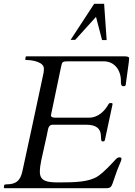

<svg xmlns="http://www.w3.org/2000/svg" viewBox="-20 -982 704 1002"><path d="M372.5 -774 481.1 -894 512.6 -773H536.6L523.4 -962H471.4L348.5 -774ZM209 -624C209 -616.7 208.5 -609.7 207.5 -603C206.5 -596.3 202.3 -576.7 195 -544C163.2 -391.2 131.8 -251.5 97 -89C86.7 -40.8 65.8 -20 14 -20C7.3 -20 3.3 -18.7 2 -16L0 -4C0 -1.3 1 0 3 0H536C556.3 0 561.2 -7.8 567.5 -24.5C578 -52.1 588.3 -88.4 601.5 -118C609.8 -136.7 614 -148 614 -152C614 -158 610.7 -161 604 -161C597.3 -161 591 -157.8 585 -151.5C561.5 -126.6 525 -85.8 492.5 -63.5C445.9 -31.5 369.7 -30 287 -30C229.1 -30 188 -34.6 188 -85C188 -123.3 199.6 -161.1 207.5 -200C214.6 -235.2 223.9 -269.1 228.5 -297C231.3 -313.6 236 -331 254 -331H431C478.3 -331 507 -314.1 507 -268C507 -262.7 507.3 -257.8 508 -253.5C509.3 -245.1 510.3 -244 519.5 -244C523.8 -244 526.7 -247.3 528 -254L567 -436V-440.5C567 -442.8 565.7 -444 563 -444H555C551 -444 548 -442 546 -438C528.7 -405.7 493.5 -368 446 -368H267C253 -368 246 -372 246 -380C246 -381.3 246.3 -383.3 247 -386L298 -630C304.7 -660.8 303.9 -662 341 -662H521C578 -662 611 -615.9 611 -559.5C611 -546.3 610.6 -532 624.5 -532C631.5 -532 635.3 -534.3 636 -539C645.3 -607.7 650.7 -646.7 652 -656C653.3 -665.3 654 -672.7 654 -678C654 -684.7 646 -688 630 -688H119C116.3 -688.7 114.7 -687.7 114 -685L112 -673C112 -670.3 113 -669 115 -669C151.6 -669 209 -657.7 209 -624Z"/></svg>

Font: fbb
Style: Italic
Weight: 400
Italic angle: -12°
Designer: David J. Perry, Michael Sharpe
Version: Version 0.991